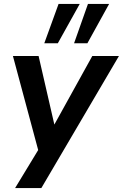

<svg xmlns="http://www.w3.org/2000/svg" viewBox="-20 -780 627 980"><path d="M57 180 190 -39 183 16 46 -494H177L263 -120H244L451 -494H587L191 180ZM358 -559 429 -760H537L426 -559ZM206 -559 279 -760H387L275 -559Z"/></svg>

Font: Nunito Sans 10pt
Style: Bold Italic
Weight: 700
Italic angle: -9°
Designer: Vernon Adams
Foundry: Vernon Adams
Version: Version 3.101;gftools[0.9.27]